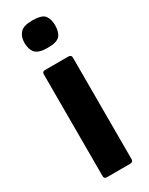

<svg xmlns="http://www.w3.org/2000/svg" viewBox="-178 -696 568 732"><g transform="rotate(-30 106.0 -330.0)"><path d="M177 -601Q177 -571 164 -555.5Q151 -540 110 -540Q71 -540 56.5 -555.5Q42 -571 42 -601Q42 -627 56.5 -643.5Q71 -660 110 -660Q153 -660 165 -643.5Q177 -627 177 -601ZM174 -12Q174 0 160 0H58Q46 0 46 -12V-460Q46 -472 58 -472H160Q174 -472 174 -460Z"/></g></svg>

Font: Glory
Style: Bold
Weight: 700
Designer: Robert Leuschke
Foundry: Robert Leuschke
Version: Version 1.011